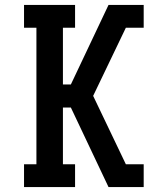

<svg xmlns="http://www.w3.org/2000/svg" viewBox="-20 -755 640 775"><path d="M77 0V-92H127V-643H77V-735H283V-643H234V-414H266L418 -735H560V-643H488L356 -368L488 -92H560V0H418L266 -321H234V-92H283V0Z"/></svg>

Font: Iosevka Slab Semibold Extended
Style: Regular
Weight: 600
Width: 7
Monospace: yes
Designer: Belleve Invis
Foundry: Belleve Invis
Version: Version 11.1.0; ttfautohint (v1.8.3)